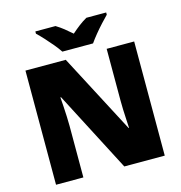

<svg xmlns="http://www.w3.org/2000/svg" viewBox="-130 -1044 1094 1160"><g transform="rotate(-15 417.0 -463.5)"><path d="M757 0H504L243 -503H239Q241 -480 243 -447.5Q245 -415 246.5 -382Q248 -349 248 -322V0H77V-714H329L589 -218H592Q591 -241 589 -272Q587 -303 586 -335Q585 -367 585 -391V-714H757ZM322 -767Q307 -790 284.5 -817Q262 -844 238.5 -869.5Q215 -895 196 -913V-927H322Q348 -911 369.5 -894Q391 -877 417 -854Q443 -877 466 -894.5Q489 -912 515 -927H639V-913Q622 -896 598.5 -870.5Q575 -845 552.5 -817.5Q530 -790 514 -767Z"/></g></svg>

Font: Noto Sans Bengali UI Black
Style: Regular
Weight: 900
Designer: Jelle Bosma - Monotype Design Team
Foundry: Monotype Imaging Inc.
Version: Version 2.003; ttfautohint (v1.8.4.7-5d5b)